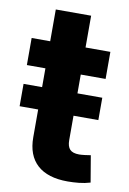

<svg xmlns="http://www.w3.org/2000/svg" viewBox="-80 -724 526 781"><g transform="rotate(10 183.5 -333.5)"><path d="M335 -353V-260.7H9.8V-353ZM335 -542.5V-430.7H9.8V-542.5ZM86.4 -673.8H232.4V-159.7Q232.4 -133.8 243.9 -121.6Q255.4 -109.4 282.2 -109.4Q291 -109.4 306.4 -111.3Q321.8 -113.3 329.6 -114.7L348.1 -4.9Q325.2 2 301.3 4.4Q277.3 6.8 254.9 6.8Q172.4 6.8 129.4 -32.2Q86.4 -71.3 86.4 -146Z"/></g></svg>

Font: Inter 16pt
Style: Bold
Weight: 700
Version: Version 4.001;git-66647c0bb